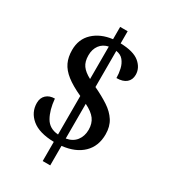

<svg xmlns="http://www.w3.org/2000/svg" viewBox="-202 -861 923 1040"><g transform="rotate(30 259.0 -340.5)"><path d="M236 -41Q143 -43 97 -81.5Q51 -120 51 -178Q51 -210 71 -228.5Q91 -247 124 -247Q130 -179 155 -135Q180 -91 236 -87V-328Q175 -356 139.5 -384Q104 -412 88.5 -445Q73 -478 73 -522Q73 -590 118 -632Q163 -674 236 -683V-760H283V-684Q365 -682 402 -651Q439 -620 439 -577Q439 -546 418 -528Q397 -510 357 -510Q357 -538 350.5 -566Q344 -594 328 -613.5Q312 -633 283 -637V-411Q336 -386 375.5 -360Q415 -334 437 -299.5Q459 -265 459 -216Q459 -142 412.5 -97Q366 -52 283 -43V79H236ZM236 -637Q202 -630 183 -604.5Q164 -579 164 -541Q164 -502 181 -478Q198 -454 236 -434ZM283 -89Q324 -96 345.5 -124Q367 -152 367 -192Q367 -231 347.5 -257.5Q328 -284 283 -306Z"/></g></svg>

Font: Noto Serif Bengali SemiCondensed Medium
Style: Regular
Weight: 500
Width: 4
Designer: Juan Bruce, Universal Thirst, Indian Type Foundry and the Monotype Design Team.
Foundry: Monotype Imaging Inc.
Version: Version 2.003; ttfautohint (v1.8.4.7-5d5b)